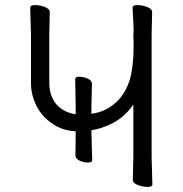

<svg xmlns="http://www.w3.org/2000/svg" viewBox="-20 -728 719 756"><path d="M580 -2Q580 8 561 8Q542 8 522.5 0.5Q503 -7 503 -20L505 -109V-316Q467 -262 411 -237Q376 -221 340 -215V-204L343 -98Q343 -88 326.5 -88Q310 -88 293.5 -95.5Q277 -103 277 -116L278 -205V-211Q225 -214 188 -240Q145 -268 123.5 -311.5Q102 -355 102 -400V-592L99 -698Q99 -708 118 -708Q137 -708 156.5 -700.5Q176 -693 176 -680L174 -592V-404Q174 -343 209 -310Q237 -284 278 -278V-310L276 -416Q276 -426 292 -426Q308 -426 325 -418.5Q342 -411 342 -398L340 -309V-280Q370 -284 395 -296Q466 -332 491 -414Q506 -467 506 -542V-566Q506 -579 505 -592Q506 -599 506 -606V-619L502 -698Q502 -708 521 -708Q540 -708 559.5 -700.5Q579 -693 579 -680L577 -592V-109Z"/></svg>

Font: LXGW WenKai TC
Style: Regular
Weight: 400
Designer: LXGW / Fontworks Inc.
Foundry: LXGW / Fontworks Inc.
Version: Version 1.330